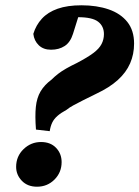

<svg xmlns="http://www.w3.org/2000/svg" viewBox="-20 -692 527 726"><path d="M116 -202Q112 -253 115.5 -287.5Q119 -322 133.5 -346.5Q148 -371 175 -391Q187 -403 200 -413Q213 -423 230.5 -433Q248 -443 271 -454Q311 -475 333 -491.5Q355 -508 364 -525.5Q373 -543 373 -563Q373 -593 351 -610Q329 -627 275 -627Q255 -627 239.5 -625Q224 -623 211 -622L282 -647L256 -564Q246 -532 224.5 -518Q203 -504 173 -504Q144 -504 126.5 -521Q109 -538 106 -564Q116 -597 138.5 -621.5Q161 -646 198 -659Q235 -672 288 -672Q346 -672 391 -656.5Q436 -641 461.5 -609Q487 -577 487 -527Q487 -487 472 -452.5Q457 -418 425.5 -389.5Q394 -361 345 -338Q316 -324 294.5 -313Q273 -302 258 -294Q243 -286 232 -277Q210 -265 197 -253.5Q184 -242 177.5 -228.5Q171 -215 168 -196ZM41 -61Q41 -101 69 -128Q97 -155 135 -155Q171 -155 192 -133Q213 -111 213 -79Q213 -40 186 -13Q159 14 120 14Q84 14 62.5 -8.5Q41 -31 41 -61Z"/></svg>

Font: Source Serif 4 ExtraBold
Style: Italic
Weight: 800
Italic angle: -12°
Designer: Frank Grießhammer
Foundry: Adobe Systems Incorporated
Version: Version 4.004;hotconv 1.0.116;makeotfexe 2.5.65601